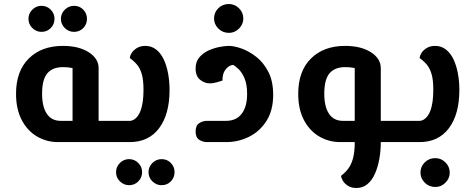

<svg xmlns="http://www.w3.org/2000/svg" viewBox="-20 -709 2377 958"><path d="M270 0Q212 0 164 -28.5Q116 -57 88 -111Q60 -165 60 -241Q60 -354 123.5 -417Q187 -480 294 -480Q373 -480 422.5 -448.5Q472 -417 472 -369V0H342V-369Q335 -371 322 -372.5Q309 -374 294 -374Q242 -374 216 -343Q190 -312 190 -241Q190 -177 213.5 -141.5Q237 -106 283 -106H535V0ZM535 0V-106Q546 -106 550.5 -91.5Q555 -77 555 -53Q555 -29 550.5 -14.5Q546 0 535 0ZM349.4 -550Q323 -550 303.5 -569Q284 -588 284 -615Q284 -641.9 303.5 -660.9Q323 -680 349.4 -680Q377 -680 395.5 -660.9Q414 -641.9 414 -615Q414 -588 395.5 -569Q377 -550 349.4 -550ZM187.2 -550Q161 -550 141.5 -569Q122 -588 122 -615Q122 -641.9 141.3 -660.9Q160.6 -680 186.7 -680Q214 -680 233 -660.9Q252 -641.9 252 -615Q252 -588 233.2 -569Q214.5 -550 187.2 -550Z M535 0V-106H627Q638 -106 648 -112Q658 -118 667 -129.5Q676 -141 682.5 -159.5Q689 -178 692.5 -203.5Q696 -229 696 -261Q696 -310 687.5 -339Q679 -368 664 -386Q649 -404 628 -419Q628 -430 636.5 -444Q645 -458 662.5 -469Q680 -480 705 -480Q736 -480 759 -462Q782 -444 796.5 -413.5Q811 -383 818.5 -343.5Q826 -304 826 -260Q826 -139 774 -69.5Q722 0 627 0ZM535 0Q525 0 520 -14.5Q515 -29 515 -53Q515 -77 520 -91.5Q525 -106 535 -106ZM786.4 215Q760 215 740.5 196Q721 177 721 150Q721 123.1 740.5 104.1Q760 85 786.4 85Q814 85 832.5 104.1Q851 123.1 851 150Q851 177 832.5 196Q814 215 786.4 215ZM624.2 215Q598 215 578.5 196Q559 177 559 150Q559 123.1 578.3 104.1Q597.6 85 623.7 85Q651 85 670 104.1Q689 123.1 689 150Q689 177 670.2 196Q651.5 215 624.2 215Z M1012 0Q992 0 974 -11.5Q956 -23 956 -53Q956 -83 974 -94.5Q992 -106 1012 -106H1108Q1159 -106 1186 -141.5Q1213 -177 1213 -240Q1213 -287 1200.5 -317Q1188 -347 1170.5 -364Q1153 -381 1138 -388L1156 -384Q1146 -388 1130.5 -382Q1115 -376 1102.5 -358Q1090 -340 1090 -307Q1079 -303 1060.5 -298Q1042 -293 1027 -293Q1001 -293 978.5 -311Q956 -329 956 -367Q956 -402 976 -424.5Q996 -447 1024.5 -459Q1053 -471 1080 -475.5Q1107 -480 1121 -480Q1148 -480 1185 -467Q1222 -454 1258.5 -425.5Q1295 -397 1319 -350.5Q1343 -304 1343 -236Q1343 -158 1309.5 -105.5Q1276 -53 1222.5 -26.5Q1169 0 1108 0ZM1122.4 -545Q1091 -545 1069.5 -566.4Q1048 -587.8 1048 -616.8Q1048 -647 1069.4 -668Q1090.7 -689 1122.1 -689Q1151 -689 1172.5 -667.8Q1194 -646.6 1194 -616.7Q1194 -588 1172.6 -566.5Q1151.3 -545 1122.4 -545Z M1880 0V-106H1981V0ZM1678 0Q1620 0 1572 -28.5Q1524 -57 1496 -111Q1468 -165 1468 -241Q1468 -354 1531.5 -417Q1595 -480 1702 -480Q1781 -480 1830.5 -448.5Q1880 -417 1880 -369V0H1750V-369Q1743 -371 1730 -372.5Q1717 -374 1702 -374Q1650 -374 1624 -343Q1598 -312 1598 -241Q1598 -177 1621.5 -141.5Q1645 -106 1691 -106H1880V0ZM1758 229Q1733 229 1716 218Q1699 207 1690.5 192.5Q1682 178 1682 168Q1703 152 1718 132Q1733 112 1741.5 80.5Q1750 49 1750 0V-106H1880V0Q1880 44 1872.5 85Q1865 126 1850.5 158.5Q1836 191 1813 210Q1790 229 1758 229ZM1981 0V-106Q1992 -106 1996.5 -91.5Q2001 -77 2001 -53Q2001 -29 1996.5 -14.5Q1992 0 1981 0Z M1981 0V-106H2073Q2084 -106 2094 -112Q2104 -118 2113 -129.5Q2122 -141 2128.5 -159.5Q2135 -178 2138.5 -203.5Q2142 -229 2142 -261Q2142 -310 2133.5 -339Q2125 -368 2110 -386Q2095 -404 2074 -419Q2074 -430 2082.5 -444Q2091 -458 2108.5 -469Q2126 -480 2151 -480Q2182 -480 2205 -462Q2228 -444 2242.5 -413.5Q2257 -383 2264.5 -343.5Q2272 -304 2272 -260Q2272 -139 2220 -69.5Q2168 0 2073 0ZM1981 0Q1971 0 1966 -14.5Q1961 -29 1961 -53Q1961 -77 1966 -91.5Q1971 -106 1981 -106ZM2152.4 224Q2121 224 2099.5 202.6Q2078 181.2 2078 152.2Q2078 122 2099.4 101Q2120.7 80 2152.1 80Q2181 80 2202.5 101.2Q2224 122.4 2224 152.3Q2224 181 2202.6 202.5Q2181.3 224 2152.4 224Z"/></svg>

Font: El Messiri
Style: Regular
Weight: 400
Designer: Mohamed Gaber
Foundry: Kief Type Foundry
Version: Version 2.020